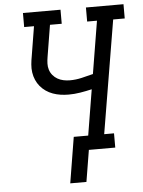

<svg xmlns="http://www.w3.org/2000/svg" viewBox="-60 -782 738 993"><g transform="rotate(-5 309.5 -285.5)"><path d="M264 164 303 -74H378L417 -311Q387 -304 356.5 -299Q326 -294 296 -294Q275 -294 254.5 -297Q234 -300 214.5 -307Q195 -314 178.5 -325.5Q162 -337 149.5 -352Q137 -367 129 -385.5Q121 -404 118 -424.5Q115 -445 117 -466.5Q119 -488 123 -509L148 -662H97V-735H292V-662H231L204 -497Q201 -480 200.5 -463Q200 -446 205 -430.5Q210 -415 220.5 -402.5Q231 -390 245 -382Q259 -374 275.5 -370.5Q292 -367 309 -367Q339 -367 369.5 -374Q400 -381 430 -389L475 -662H424V-735H619V-661H559L461 -74H512V0H375L348 164Z"/></g></svg>

Font: Iosevka Slab Extended
Style: Italic
Weight: 400
Width: 7
Italic angle: -9°
Monospace: yes
Designer: Belleve Invis
Foundry: Belleve Invis
Version: Version 11.1.0; ttfautohint (v1.8.3)